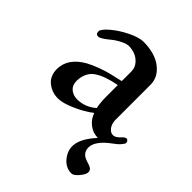

<svg xmlns="http://www.w3.org/2000/svg" viewBox="-198 -591 940 940"><g transform="rotate(45 272.0 -121.0)"><path d="M43 -78.1Q43 -154.3 127 -202.1Q154.3 -216.8 186.5 -228.5Q218.8 -240.2 242.2 -246.1Q265.6 -252 309.6 -261.7V-328.1Q309.6 -354.5 293 -373.5Q276.4 -392.6 255.4 -400.4Q234.4 -408.2 212.9 -408.2Q197.3 -408.2 172.9 -396Q148.4 -383.8 126 -365.2Q87.9 -334 74.2 -334Q56.6 -334 56.6 -353.5Q56.6 -369.1 90.8 -398.4Q125 -427.7 171.9 -450.7Q218.8 -473.6 250 -473.6Q296.9 -473.6 335 -459.5Q373 -445.3 397.5 -416Q421.9 -386.7 421.9 -347.7V-107.4Q421.9 -80.1 435.1 -62Q448.2 -43.9 466.8 -43.9Q482.4 -43.9 502 -64.5Q515.6 -80.1 525.4 -80.1Q530.3 -80.1 534.7 -75.2Q539.1 -70.3 539.1 -62.5Q539.1 -56.6 526.4 -42Q513.7 -27.3 491.2 -11.7Q459 11.7 441.4 36.1Q423.8 60.5 423.8 83Q423.8 121.1 462.9 134.8Q490.2 142.6 500 149.4Q509.8 156.2 509.8 169.9Q509.8 184.6 489.7 208.5Q469.7 232.4 455.1 232.4Q416 232.4 389.6 201.2Q363.3 169.9 363.3 134.8Q363.3 84 421.9 19.5V17.6Q389.6 17.6 362.8 -2.9Q335.9 -23.4 325.2 -54.7H322.3Q287.1 -27.3 234.4 -3.9Q181.6 19.5 148.4 19.5Q134.8 19.5 121.1 16.6Q107.4 13.7 92.8 5.9Q78.1 -2 67.4 -12.7Q56.6 -23.4 49.8 -40.5Q43 -57.6 43 -78.1ZM152.3 -107.4Q152.3 -76.2 171.4 -60.1Q190.4 -43.9 217.8 -43.9Q272.5 -43.9 316.4 -82Q309.6 -113.3 309.6 -154.3V-234.4Q236.3 -220.7 197.3 -195.3Q173.8 -180.7 163.1 -156.7Q152.3 -132.8 152.3 -107.4Z"/></g></svg>

Font: Monomakh Unicode TT
Style: Medium
Weight: 500
Designer: Alexey Kryukov, Aleksandr Andreev
Version: Version 1.1